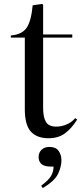

<svg xmlns="http://www.w3.org/2000/svg" viewBox="-20 -688 417 975"><path d="M226 14Q168 14 137 -19.5Q106 -53 106 -133V-497H35V-508Q89 -512 113.5 -544.5Q138 -577 146 -661L194 -668L199 -664V-513H347V-497H199V-140Q199 -92 213.5 -68.5Q228 -45 266 -45Q291 -45 317 -55.5Q343 -66 362 -88L372 -81Q343 -35 309.5 -10.5Q276 14 226 14ZM197 267 189 255Q227 227 239.5 205Q252 183 252 158H240Q204 158 190 144.5Q176 131 176 110Q176 87 191 72.5Q206 58 231 58Q263 58 277.5 78Q292 98 292 126Q292 158 275 194.5Q258 231 197 267Z"/></svg>

Font: Literata 72pt
Style: Regular
Weight: 400
Designer: Latin by Veronika Burian and Jose Scaglione. Greek by Irene Vlachou. Cyrillic by Vera Evstafieva.
Foundry: TypeTogether
Version: Version 3.002